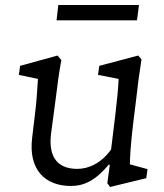

<svg xmlns="http://www.w3.org/2000/svg" viewBox="-20 -731 651 764"><path d="M497 -77C497 -101 499 -151 511 -249L521 -329C528 -391 532 -424 543 -495L530 -510L375 -469L370 -433L452 -417C451 -383 445 -326 439 -275L422 -136C382 -80 331 -59 288 -59C218 -59 171 -96 183 -198L201 -333C208 -391 215 -443 224 -492L209 -510L60 -469L55 -433L131 -417C128 -374 126 -331 120 -284L108 -183C92 -54 161 9 262 9C315 9 360 -13 413 -76L417 -75L407 -2L418 13L562 -22L567 -58ZM205 -650H525L533 -711H212Z"/></svg>

Font: TPK Tissa Web
Style: Italic
Weight: 400
Italic angle: -7°
Designer: Jacques Le Bailly, Suppakit Chalermlarp | Katatrad Co.,Ltd.
Foundry: Jacques Le Bailly, Cadson Demak Co.,Ltd.
Version: Version 5.000;Glyphs 3.1.2 (3151)